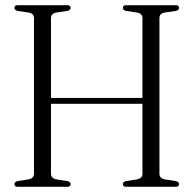

<svg xmlns="http://www.w3.org/2000/svg" viewBox="-20 -720 746 740"><path d="M176.5 -50.5Q176.5 -32.5 198.5 -28.5L240 -22Q252 -19 252 -10.5Q252 0 239.5 0H48.5Q35.5 0 35.5 -10.5Q35.5 -19 47.5 -22L89 -28.5Q111 -32.5 111 -50.5V-650Q111 -667.5 91 -671.5L47.5 -678Q35.5 -681 35.5 -689.5Q35.5 -700 48.5 -700H239.5Q252 -700 252 -689.5Q252 -681 240 -678L196.5 -671.5Q176.5 -668 176.5 -650V-342.5H529V-650Q529 -667.5 509 -671.5L465.5 -678Q453.5 -681 453.5 -689.5Q453.5 -700 466.5 -700H657Q670 -700 670 -689.5Q670 -681 658 -678L614 -671.5Q594.5 -668 594.5 -650V-50.5Q594.5 -32.5 616 -28.5L658 -22Q670 -19 670 -10.5Q670 0 657 0H466.5Q453.5 0 453.5 -10.5Q453.5 -19 465.5 -22L507 -28.5Q529 -32.5 529 -50.5V-320H176.5Z"/></svg>

Font: Fraunces 144pt S050 Light
Style: Regular
Weight: 300
Version: Version 1.000; ttfautohint (v1.8.3)